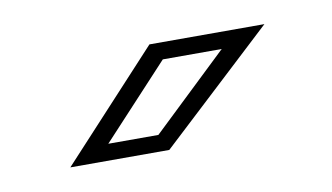

<svg xmlns="http://www.w3.org/2000/svg" viewBox="-32 -740 408 236"><g transform="rotate(-10 172.0 -622.0)"><path d="M41 -556 163 -688H306.5L164.5 -556ZM92 -576.5H154.5L249.5 -667H176Z"/></g></svg>

Font: Tourney Light
Style: Regular
Weight: 300
Version: Version 1.015